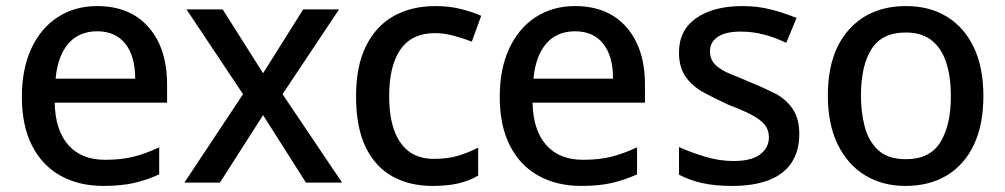

<svg xmlns="http://www.w3.org/2000/svg" viewBox="-20 -601 3309 632"><path d="M320 11Q240 11 179.5 -22.5Q119 -56 85.5 -121.5Q52 -187 52 -282Q52 -374 83 -441Q114 -508 170 -544.5Q226 -581 300 -581Q408 -581 469 -511.5Q530 -442 530 -322V-263H160Q162 -172 205 -123.5Q248 -75 326 -75Q379 -75 419 -85Q459 -95 504 -116V-27Q462 -8 420 1.5Q378 11 320 11ZM163 -342H425Q425 -416 392.5 -457Q360 -498 300 -498Q240 -498 205 -457.5Q170 -417 163 -342Z M587 0 780 -291 594 -570H713L846 -360L978 -570H1096L910 -291L1106 0H987L846 -222L704 0Z M1403 11Q1328 11 1271.5 -20.5Q1215 -52 1183.5 -117Q1152 -182 1152 -284Q1152 -384 1185 -450Q1218 -516 1276.5 -548.5Q1335 -581 1413 -581Q1460 -581 1498.5 -571Q1537 -561 1564 -549L1533 -464Q1505 -475 1473 -483.5Q1441 -492 1412 -492Q1336 -492 1298.5 -438.5Q1261 -385 1261 -284Q1261 -184 1298.5 -131Q1336 -78 1408 -78Q1454 -78 1488.5 -88.5Q1523 -99 1554 -115V-23Q1525 -6 1489.5 2.5Q1454 11 1403 11Z M1893 11Q1813 11 1752.5 -22.5Q1692 -56 1658.5 -121.5Q1625 -187 1625 -282Q1625 -374 1656 -441Q1687 -508 1743 -544.5Q1799 -581 1873 -581Q1981 -581 2042 -511.5Q2103 -442 2103 -322V-263H1733Q1735 -172 1778 -123.5Q1821 -75 1899 -75Q1952 -75 1992 -85Q2032 -95 2077 -116V-27Q2035 -8 1993 1.5Q1951 11 1893 11ZM1736 -342H1998Q1998 -416 1965.5 -457Q1933 -498 1873 -498Q1813 -498 1778 -457.5Q1743 -417 1736 -342Z M2390 11Q2333 11 2291 1.5Q2249 -8 2215 -26V-117Q2252 -100 2300 -85.5Q2348 -71 2394 -71Q2454 -71 2482.5 -93Q2511 -115 2511 -149Q2511 -173 2497.5 -190Q2484 -207 2455 -222.5Q2426 -238 2378 -256Q2353 -268 2331.5 -278.5Q2310 -289 2290 -300Q2254 -322 2234.5 -352Q2215 -382 2215 -428Q2215 -502 2272 -541.5Q2329 -581 2423 -581Q2474 -581 2517 -570Q2560 -559 2602 -542L2568 -460Q2533 -477 2495.5 -487Q2458 -497 2418 -497Q2368 -497 2342.5 -479.5Q2317 -462 2317 -433Q2317 -404 2336 -386.5Q2355 -369 2385.5 -357Q2416 -345 2450 -330Q2476 -320 2497.5 -309.5Q2519 -299 2538 -290Q2573 -269 2592 -238Q2611 -207 2611 -160Q2611 -104 2585.5 -65.5Q2560 -27 2510.5 -8Q2461 11 2390 11Z M2960 11Q2885 11 2827.5 -24Q2770 -59 2737.5 -125.5Q2705 -192 2705 -287Q2705 -426 2774.5 -503.5Q2844 -581 2963 -581Q3040 -581 3097 -546Q3154 -511 3185.5 -445Q3217 -379 3217 -285Q3217 -190 3185.5 -124Q3154 -58 3096.5 -23.5Q3039 11 2960 11ZM2962 -77Q3041 -77 3075.5 -133Q3110 -189 3110 -285Q3110 -347 3095 -394Q3080 -441 3047.5 -467.5Q3015 -494 2961 -494Q2884 -494 2849 -440Q2814 -386 2814 -285Q2814 -233 2826 -185.5Q2838 -138 2870 -107.5Q2902 -77 2962 -77Z"/></svg>

Font: Menbere
Style: Regular
Weight: 400
Designer: Aleme Tadesse
Foundry: Sorkin Type Co
Version: Version 1.000